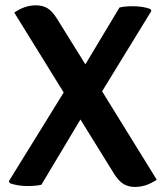

<svg xmlns="http://www.w3.org/2000/svg" viewBox="-20 -712 638 740"><path d="M35 -663.5Q75.5 -691.5 118.5 -691.5Q144 -691.5 162.5 -680.5Q181 -669.5 199 -641L309 -464L440.5 -683Q460.5 -688 493.5 -688Q512 -688 530 -685Q548 -682 560 -677L563.5 -670L373.5 -360L584 -19.5Q543.5 8.5 500.5 8.5Q475 8.5 456.2 -2.8Q437.5 -14 419.5 -42.5L290 -251.5L139.5 0Q119 5 85.5 5Q66.5 5 48.5 2Q30.5 -1 18 -6L14 -13.5L225.5 -355.5Z"/></svg>

Font: Signika Negative SemiBold
Style: Regular
Weight: 600
Designer: Anna Giedryś
Foundry: Anna Giedryś
Version: Version 2.000; ttfautohint (v1.8.3) -l 8 -r 50 -G 200 -x 9 -